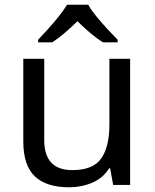

<svg xmlns="http://www.w3.org/2000/svg" viewBox="-20 -786 658 816"><path d="M533 -536V0H461L448 -71H444Q418 -29 372 -9.5Q326 10 274 10Q177 10 128 -36.5Q79 -83 79 -185V-536H168V-191Q168 -63 287 -63Q376 -63 410.5 -113Q445 -163 445 -257V-536ZM355 -766Q367 -744 389.5 -716.5Q412 -689 436.5 -662.5Q461 -636 480 -617V-606H418Q392 -622 364 -645.5Q336 -669 309 -696Q282 -669 255 -646Q228 -623 202 -606H142V-617Q161 -637 184.5 -663Q208 -689 230 -716.5Q252 -744 265 -766Z"/></svg>

Font: Noto IKEA Latin
Style: Regular
Weight: 400
Designer: Monotype Design Team
Foundry: Monotype Imaging Inc.
Version: Version 1.0